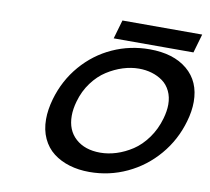

<svg xmlns="http://www.w3.org/2000/svg" viewBox="-88 -929 1133 1036"><g transform="rotate(10 478.0 -411.0)"><path d="M810.5 -346.2Q822.8 -388.7 822.8 -424.3Q822.8 -465.8 807.1 -498Q791.5 -530.3 764.6 -549.6Q737.8 -568.8 704.8 -578.6Q671.9 -588.4 634.3 -588.4Q591.3 -588.4 546.9 -574.5Q502.4 -560.5 460 -533.4Q417.5 -506.3 383.3 -460.2Q349.1 -414.1 332.5 -355Q320.3 -312.5 320.3 -275.4Q320.3 -196.3 370.8 -150.9Q421.4 -105.5 505.4 -105.5Q548.8 -105.5 593.8 -119.6Q638.7 -133.8 681.2 -161.6Q723.6 -189.5 758.3 -237.3Q793 -285.2 810.5 -346.2ZM672.9 -701.2Q803.7 -701.2 879.6 -637.7Q955.6 -574.2 955.6 -462.4Q955.6 -411.6 939 -354.5Q908.7 -248 838.6 -165.8Q768.6 -83.5 671.6 -38.1Q574.7 7.3 465.8 7.3Q406.7 7.3 356.4 -7.8Q306.2 -22.9 268.1 -52.2Q230 -81.5 208.5 -127.9Q187 -174.3 187 -232.9Q187 -285.2 204.1 -345.2Q234.9 -452.1 304.9 -533.4Q375 -614.7 470.5 -658Q565.9 -701.2 672.9 -701.2ZM500.5 -828.6H937.5L907.7 -725.6H470.7Z"/></g></svg>

Font: Cantarell
Style: Bold Italic
Weight: 700
Italic angle: -16°
Designer: Dave Crossland
Version: Version 1.004